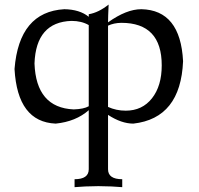

<svg xmlns="http://www.w3.org/2000/svg" viewBox="-20 -522 855 826"><path d="M521 -45.9Q591.8 -45.9 633.8 -99.1Q675.8 -152.3 675.8 -240.7Q675.8 -423.8 502 -423.8Q469.7 -423.3 444.8 -411.6V-62Q480 -45.9 521 -45.9ZM505.9 283.2Q464.4 279.3 403.3 278.8Q342.3 279.3 300.8 283.2V249Q361.8 249 361.8 206.1V-47.9Q306.2 1 219.7 9.8Q55.2 2.9 42.5 -225.1Q62 -471.2 256.8 -482.4Q322.8 -481.4 361.8 -449.7V-460.9H362.3Q403.8 -467.8 447.3 -502.4Q444.8 -447.8 444.8 -425.8Q523.9 -482.4 587.9 -482.4Q756.3 -479 767.6 -258.8Q757.3 -13.2 553.7 9.8Q502.4 9.8 444.8 -27.8V206.1Q444.8 249 505.9 249ZM296.9 -51.3Q340.3 -52.7 361.8 -64.9V-414.1Q330.6 -432.1 287.6 -432.1Q134.8 -427.2 128.4 -249Q135.3 -58.6 296.9 -51.3Z"/></svg>

Font: Almanac
Style: Regular
Weight: 400
Designer: Eden's Almanac
Version: Version 3.501;March 28, 2021;FontCreator 13.0.0.2683 64-bit